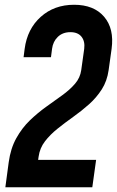

<svg xmlns="http://www.w3.org/2000/svg" viewBox="-20 -786 491 806"><path d="M2.5 0 16.5 -104.5Q24.5 -163 48.5 -206Q72.5 -249 105.5 -280.8Q138.5 -312.5 174.2 -338Q210 -363.5 241.8 -386.5Q273.5 -409.5 295 -434.5Q316.5 -459.5 321 -491.5L333.5 -581Q337.5 -612.5 322.2 -631.8Q307 -651 275.5 -651Q243.5 -651 223 -631.5Q202.5 -612 198.5 -581L194 -546H79L83.5 -581Q94.5 -664.5 151 -715.2Q207.5 -766 291 -766Q374 -766 417 -715.8Q460 -665.5 448.5 -581L436 -491.5Q429.5 -445.5 407.2 -410.8Q385 -376 353.5 -348Q322 -320 287.5 -295.5Q253 -271 221.8 -246Q190.5 -221 168.8 -192.8Q147 -164.5 142 -128L132.5 -63L88 -115H383.5L367.5 0Z"/></svg>

Font: Mohave Light SemiBold
Style: Italic
Weight: 600
Italic angle: -8°
Version: Version 2.003